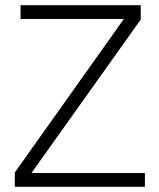

<svg xmlns="http://www.w3.org/2000/svg" viewBox="-20 -718 610 738"><path d="M537 -53H101L521 -643V-698H59V-645H456L37 -55V0H537Z"/></svg>

Font: IBM Plex Arabic Light
Style: Regular
Weight: 300
Designer: Mike Abbink, Paul van der Laan, Pieter van Rosmalen, Wael Morcos, Khajak Apelian
Foundry: Bold Monday
Version: Version 1.0